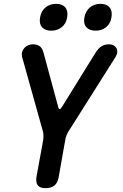

<svg xmlns="http://www.w3.org/2000/svg" viewBox="-20 -971 640 1001"><path d="M218 10Q189 10 177.5 -4Q166 -18 170 -48L205 -240Q207 -254 206.5 -267Q206 -280 202 -292L95 -675Q92 -689 95.5 -700.5Q99 -712 107 -721Q115 -730 127 -735Q139 -740 151 -740Q173 -740 186.5 -730.5Q200 -721 207 -696L283 -415Q286 -402 291 -402Q296 -402 304 -415L478 -696Q494 -721 510.5 -730.5Q527 -740 549 -740Q561 -740 571 -735Q581 -730 586.5 -721Q592 -712 591.5 -700.5Q591 -689 583 -675L341 -292Q333 -280 327.5 -267Q322 -254 320 -240L286 -48Q281 -18 264 -4Q247 10 218 10ZM478 -811Q446 -811 430 -829.5Q414 -848 420 -880Q426 -913 448.5 -932Q471 -951 504 -951Q536 -951 551.5 -932Q567 -913 561 -880Q556 -848 533.5 -829.5Q511 -811 478 -811ZM247 -811Q215 -811 199 -829.5Q183 -848 189 -880Q194 -913 217 -932Q240 -951 272 -951Q305 -951 320.5 -932Q336 -913 330 -880Q325 -848 302 -829.5Q279 -811 247 -811Z"/></svg>

Font: Maple Mono SemiBold
Style: Italic
Weight: 600
Italic angle: -10°
Monospace: yes
Designer: subframe7536
Version: Version 7.000